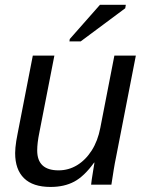

<svg xmlns="http://www.w3.org/2000/svg" viewBox="-20 -756 596 786"><path d="M365.2 -90.3Q324.7 -34.2 283.9 -12.5Q243.2 9.3 187 9.3Q114.7 9.3 78.4 -26.4Q42 -62 42 -129.4Q42 -140.1 43.2 -152.3Q44.4 -164.6 46.6 -179Q48.8 -193.4 52.2 -209.5L114.3 -528.3H202.6L141.1 -213.4Q132.3 -170.4 132.3 -140.1Q132.3 -58.6 219.7 -58.6Q260.7 -58.6 295.7 -79.8Q330.6 -101.1 355.5 -140.1Q380.4 -179.2 390.6 -232.4L448.2 -528.3H536.1L455.1 -112.8Q450.2 -89.8 445.6 -61.5Q440.9 -33.2 436 0H353Q353 -3.9 355.5 -20.5Q357.9 -37.1 361.3 -57.1Q364.7 -77.1 366.7 -90.3ZM492.7 -722.2 310.1 -586.4H264.2L265.6 -596.2L389.2 -736.3H495.1Z"/></svg>

Font: Arimo
Style: Italic
Weight: 400
Italic angle: -12°
Designer: Steve Matteson
Foundry: Monotype Imaging Inc.
Version: Version 1.33